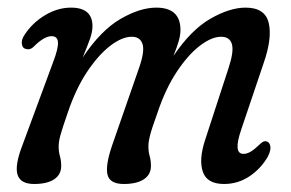

<svg xmlns="http://www.w3.org/2000/svg" viewBox="-20 -462 744 491"><path d="M267 -91 335.5 -288Q350.5 -330.5 344.5 -349.2Q338.5 -368 317 -368Q292 -368 261.8 -344.8Q231.5 -321.5 202.5 -278Q173.5 -234.5 153 -173Q139 -133 134.5 -116.2Q130 -99.5 130 -88Q130 -74 133.2 -62.8Q136.5 -51.5 136.5 -37.5Q136.5 -15.5 118.5 -3.5Q100.5 8.5 67.5 8.5Q32 8.5 24.8 -15.5Q17.5 -39.5 37.5 -91L116 -303.5Q129.5 -339 128.2 -354.2Q127 -369.5 112 -369.5Q92.5 -369.5 65 -341.5Q56.5 -334 48 -336.5Q38 -337.5 36 -348.8Q34 -360 42.5 -372.5Q62.5 -403.5 95 -423Q127.5 -442.5 161.5 -442.5Q216.5 -442.5 216.5 -395Q216.5 -380.5 210 -362.2Q203.5 -344 191.5 -315Q238 -384.5 288 -413.5Q338 -442.5 379.5 -442.5Q441.5 -442.5 441.5 -385.5Q441.5 -372.5 437 -356.8Q432.5 -341 423.5 -319Q469 -386 518.2 -414.2Q567.5 -442.5 608 -442.5Q658 -442.5 667.2 -403.2Q676.5 -364 654 -300L597 -131Q575.5 -68.5 602.5 -68.5Q611.5 -68.5 621.2 -74.2Q631 -80 646 -94.5Q654.5 -102.5 661 -100.5Q669 -99 671.2 -88.8Q673.5 -78.5 665 -61.5Q647 -30.5 617.8 -11Q588.5 8.5 553 8.5Q509.5 8.5 498.8 -22.5Q488 -53.5 504.5 -104L564.5 -288Q578.5 -330.5 573 -349.2Q567.5 -368 545.5 -368Q521 -368 490.8 -344.8Q460.5 -321.5 431.8 -278Q403 -234.5 382.5 -173Q368 -133 363.8 -116.2Q359.5 -99.5 359.5 -88Q359.5 -74 362.8 -62.8Q366 -51.5 366 -37.5Q366 -15.5 347.8 -3.5Q329.5 8.5 296.5 8.5Q261 8.5 255 -15Q249 -38.5 267 -91Z"/></svg>

Font: Fraunces 144pt S100
Style: Italic
Weight: 400
Italic angle: -16°
Version: Version 1.000; ttfautohint (v1.8.3)